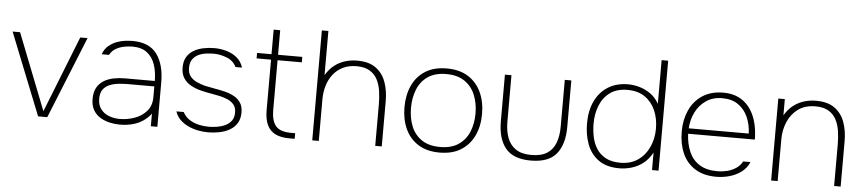

<svg xmlns="http://www.w3.org/2000/svg" viewBox="-42 -965 5539 1230"><g transform="rotate(5 2727.0 -350.0)"><path d="M223 0 13 -527H61L254 -36L448 -527H495L282 0Z M747 7Q718 7 685.5 0Q653 -7 624.5 -23.5Q596 -40 578.5 -69Q561 -98 561 -142Q561 -186 577 -214.5Q593 -243 620.5 -260Q648 -277 683 -284Q718 -291 756 -291H948Q948 -348 932.5 -395Q917 -442 881.5 -470Q846 -498 786 -498Q761 -498 733 -492.5Q705 -487 680.5 -473Q656 -459 641 -432H594Q607 -467 631 -487Q655 -507 683 -517.5Q711 -528 738 -531Q765 -534 784 -534Q892 -534 941 -467Q990 -400 990 -287V0H948V-81Q927 -53 897.5 -33Q868 -13 830.5 -3Q793 7 747 7ZM745 -29Q794 -29 840.5 -45.5Q887 -62 917.5 -97Q948 -132 948 -187V-256H781Q752 -256 721 -253Q690 -250 663 -239.5Q636 -229 619.5 -207Q603 -185 603 -147Q603 -106 623.5 -79.5Q644 -53 676.5 -41Q709 -29 745 -29Z M1316 7Q1284 7 1251 0.5Q1218 -6 1188 -20Q1158 -34 1135.5 -56Q1113 -78 1103 -109H1150Q1166 -78 1194 -60.5Q1222 -43 1254.5 -36Q1287 -29 1317 -29Q1343 -29 1371 -33.5Q1399 -38 1423.5 -49.5Q1448 -61 1463 -81.5Q1478 -102 1478 -134Q1478 -167 1461.5 -186Q1445 -205 1420 -215.5Q1395 -226 1371 -231Q1357 -234 1341 -237Q1325 -240 1308 -243Q1278 -248 1245 -256.5Q1212 -265 1183 -281Q1154 -297 1136 -324Q1118 -351 1118 -393Q1118 -434 1134.5 -461Q1151 -488 1178.5 -504Q1206 -520 1240.5 -527Q1275 -534 1311 -534Q1350 -534 1388.5 -523Q1427 -512 1456 -488Q1485 -464 1497 -425H1455Q1437 -464 1394 -481Q1351 -498 1310 -498Q1289 -498 1263 -495Q1237 -492 1213.5 -481.5Q1190 -471 1174.5 -450Q1159 -429 1159 -394Q1159 -360 1176 -339Q1193 -318 1219 -306.5Q1245 -295 1272 -288Q1303 -281 1336.5 -275.5Q1370 -270 1402 -262Q1437 -253 1463 -238Q1489 -223 1504 -199Q1519 -175 1519 -139Q1519 -96 1501 -68Q1483 -40 1453.5 -23.5Q1424 -7 1388 0Q1352 7 1316 7Z M1838 0Q1784 0 1748.5 -17.5Q1713 -35 1695.5 -72Q1678 -109 1678 -167V-492H1585V-527H1678V-685H1720V-527H1876V-492H1720V-171Q1720 -103 1748 -69.5Q1776 -36 1846 -36H1873V0Z M1986 0V-707H2028V-423Q2052 -463 2083 -487Q2114 -511 2151 -522.5Q2188 -534 2229 -534Q2305 -534 2349.5 -501Q2394 -468 2413.5 -413.5Q2433 -359 2433 -292V0H2391V-267Q2391 -311 2385 -352Q2379 -393 2362 -426Q2345 -459 2312.5 -478.5Q2280 -498 2228 -498Q2178 -498 2140.5 -479.5Q2103 -461 2078 -429Q2053 -397 2040.5 -355.5Q2028 -314 2028 -268V0Z M2805 7Q2723 7 2667.5 -28Q2612 -63 2584 -124Q2556 -185 2556 -263Q2556 -342 2584 -403Q2612 -464 2667.5 -499Q2723 -534 2805 -534Q2887 -534 2942.5 -499Q2998 -464 3026.5 -403Q3055 -342 3055 -263Q3055 -185 3026.5 -124Q2998 -63 2942.5 -28Q2887 7 2805 7ZM2805 -29Q2877 -29 2923 -60Q2969 -91 2991 -144Q3013 -197 3013 -263Q3013 -328 2991 -381.5Q2969 -435 2923 -466.5Q2877 -498 2805 -498Q2733 -498 2687 -466.5Q2641 -435 2619.5 -381.5Q2598 -328 2598 -263Q2598 -197 2619.5 -144Q2641 -91 2687 -60Q2733 -29 2805 -29Z M3391 7Q3279 7 3229 -54Q3179 -115 3179 -227V-527H3221V-226Q3221 -170 3237.5 -125Q3254 -80 3291.5 -54.5Q3329 -29 3391 -29Q3456 -29 3493.5 -53.5Q3531 -78 3547.5 -122.5Q3564 -167 3564 -226V-527H3606V-227Q3606 -116 3556 -54.5Q3506 7 3391 7Z M3961 7Q3877 7 3826 -30.5Q3775 -68 3752.5 -129Q3730 -190 3730 -262Q3730 -344 3759 -405Q3788 -466 3842 -500Q3896 -534 3972 -534Q4007 -534 4044 -523.5Q4081 -513 4115 -489.5Q4149 -466 4171 -426V-707H4213V0H4171V-113Q4147 -68 4112 -41.5Q4077 -15 4037.5 -4Q3998 7 3961 7ZM3965 -29Q4031 -29 4077.5 -61.5Q4124 -94 4148.5 -148Q4173 -202 4173 -266Q4173 -330 4150.5 -382.5Q4128 -435 4083 -466.5Q4038 -498 3970 -498Q3901 -498 3857 -465Q3813 -432 3792.5 -379Q3772 -326 3772 -265Q3772 -222 3780.5 -180Q3789 -138 3810.5 -104Q3832 -70 3869.5 -49.5Q3907 -29 3965 -29Z M4585 7Q4502 7 4447 -28Q4392 -63 4365.5 -124Q4339 -185 4339 -263Q4339 -338 4366.5 -399.5Q4394 -461 4449 -497.5Q4504 -534 4584 -534Q4640 -534 4681 -514Q4722 -494 4749.5 -459Q4777 -424 4791.5 -378.5Q4806 -333 4809 -282Q4810 -275 4810 -267.5Q4810 -260 4810 -252H4381Q4384 -187 4406 -136.5Q4428 -86 4473 -57.5Q4518 -29 4590 -29Q4619 -29 4650 -36.5Q4681 -44 4707 -61Q4733 -78 4748 -106H4795Q4778 -66 4744 -41Q4710 -16 4668 -4.5Q4626 7 4585 7ZM4382 -287H4768Q4766 -344 4745 -392Q4724 -440 4683 -469Q4642 -498 4580 -498Q4519 -498 4475.5 -468Q4432 -438 4408.5 -390Q4385 -342 4382 -287Z M4937 0V-527H4979V-423Q5003 -463 5034 -487Q5065 -511 5102 -522.5Q5139 -534 5180 -534Q5256 -534 5300.5 -501Q5345 -468 5364.5 -413.5Q5384 -359 5384 -292V0H5342V-267Q5342 -311 5336 -352Q5330 -393 5313 -426Q5296 -459 5263.5 -478.5Q5231 -498 5179 -498Q5113 -498 5068.5 -466Q5024 -434 5001.5 -381.5Q4979 -329 4979 -268V0Z"/></g></svg>

Font: Onest Thin
Style: Regular
Weight: 250
Designer: Dmitri Voloshin, Andrey Kudryavtsev
Foundry: Dmitri Voloshin, Andrey Kudryavtsev
Version: Version 1.000;gftools[0.9.33]